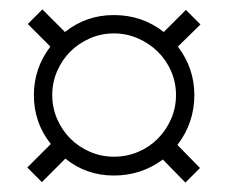

<svg xmlns="http://www.w3.org/2000/svg" viewBox="-20 -467 483 408"><path d="M393 -265Q393 -206 357 -159L405 -110L374 -79L326 -128Q280 -94 222 -94Q163 -94 119 -130L69 -80L38 -111L88 -161Q52 -206 52 -265Q52 -322 87 -368L39 -416L70 -447L118 -399Q163 -435 222 -435Q282 -435 328 -399L375 -446L406 -415L358 -368Q393 -322 393 -265ZM222 -134Q249 -134 273 -144Q297 -154 315 -172Q333 -190 343.5 -214Q354 -238 354 -265Q354 -292 343.5 -316Q333 -340 315 -357.5Q297 -375 273 -385.5Q249 -396 222 -396Q195 -396 171 -385.5Q147 -375 129.5 -357.5Q112 -340 101.5 -316Q91 -292 91 -265Q91 -238 101.5 -214Q112 -190 129.5 -172.5Q147 -155 171 -144.5Q195 -134 222 -134Z"/></svg>

Font: Gamine
Style: Bold
Weight: 700
Designer: Tapiwanashe Sebastian Garikayi
Version: Version 1.000